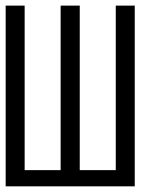

<svg xmlns="http://www.w3.org/2000/svg" viewBox="-20 -657 586 677"><path d="M193.8 -637.2H261.2V-57.1H388.2V-637.2H455.1V0H0V-637.2H66.9V-57.1H193.8Z"/></svg>

Font: Anonymous Pro
Style: Regular
Weight: 400
Monospace: yes
Designer: Mark Simonson
Version: Version 1.003